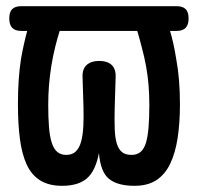

<svg xmlns="http://www.w3.org/2000/svg" viewBox="-20 -591 640 621"><path d="M49 -491Q29 -491 19.5 -501Q10 -511 10 -531.5Q10 -552 19.5 -561.5Q29 -571 49 -571H551Q571 -571 580.5 -561.5Q590 -552 590 -531.5Q590 -511 580.5 -501Q571 -491 551 -491H530Q542 -451 550 -400Q562 -336 562 -254Q562 -193 554.5 -144.5Q547 -96 530.5 -61.5Q514 -27 486 -8.5Q458 10 415 10Q360 10 332.5 -12.5Q305 -35 300 -96Q289 -38 261 -14Q233 10 181 10Q138 10 110 -7.5Q82 -25 66.5 -58.5Q51 -92 44.5 -141Q38 -190 38 -254Q38 -337 48 -401Q57 -451 68 -491ZM173 -491Q165 -465 159 -441Q151 -409 146 -377.5Q141 -346 138.5 -315.5Q136 -285 136 -251Q136 -210 138.5 -179.5Q141 -149 147.5 -129Q154 -109 165.5 -99.5Q177 -90 194 -90Q214 -90 225.5 -101.5Q237 -113 242.5 -133.5Q248 -154 249.5 -182.5Q251 -211 250 -246L247 -342Q246 -368 260.5 -381Q275 -394 301 -394Q327 -394 341 -381Q355 -368 354 -342L351 -243Q350 -204 351 -175Q352 -146 357.5 -127.5Q363 -109 374 -99.5Q385 -90 406 -90Q423 -90 434.5 -99.5Q446 -109 452 -129Q458 -149 460.5 -179.5Q463 -210 463 -251Q463 -285 460.5 -315.5Q458 -346 452.5 -376.5Q447 -407 438 -440Q432 -464 424 -491Z"/></svg>

Font: Maple Mono Medium
Style: Regular
Weight: 500
Monospace: yes
Designer: subframe7536
Version: Version 7.000